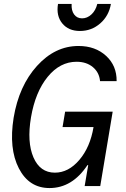

<svg xmlns="http://www.w3.org/2000/svg" viewBox="-20 -943 640 973"><path d="M297 -299 310 -377H551L488 0H409L427 -106H423Q346 10 231 10Q127 10 75.5 -90Q24 -190 49 -346Q76 -508 167.5 -609Q259 -710 378 -710Q463 -710 517.5 -660Q572 -610 571 -532H487Q483 -576 450.5 -603Q418 -630 368 -630Q284 -630 221.5 -553.5Q159 -477 137 -348Q116 -223 149.5 -145.5Q183 -68 258 -68Q327 -68 382 -132.5Q437 -197 454 -299ZM343 -923Q341 -890 355.5 -870Q370 -850 396 -850Q422 -850 443.5 -870Q465 -890 473 -923H542Q532 -863 488 -824.5Q444 -786 385 -786Q327 -786 295.5 -824.5Q264 -863 274 -923Z"/></svg>

Font: CommitMono
Style: Italic
Weight: 400
Monospace: yes
Designer: Eigil Nikolajsen
Foundry: Eigil Nikolajsen
Version: Version 1.143